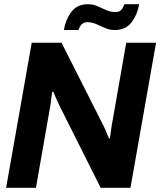

<svg xmlns="http://www.w3.org/2000/svg" viewBox="-20 -888 762 908"><path d="M9 0 130 -686H271L467 -298Q472 -289 478.5 -273.5Q485 -258 490 -246Q495 -234 495 -234H500Q500 -234 501.5 -246Q503 -258 505 -272Q507 -286 508 -292L577 -686H718L597 0H456L260 -391Q250 -412 241 -433Q232 -454 232 -454H227Q227 -454 225.5 -443Q224 -432 222 -417.5Q220 -403 219 -394L150 0ZM282 -746Q290 -795 317.5 -831.5Q345 -868 395 -868Q421 -868 442 -858.5Q463 -849 483 -840Q503 -831 527 -831Q541 -831 551 -839Q561 -847 568 -868H638Q630 -819 602 -782.5Q574 -746 523 -746Q498 -746 477 -755.5Q456 -765 435.5 -774Q415 -783 392 -783Q378 -783 368 -774.5Q358 -766 351 -746Z"/></svg>

Font: Archivo VF Beta
Style: Italic
Weight: 400
Italic angle: -10°
Designer: Hector Gatti
Foundry: Omnibus-Type
Version: Version 1.002